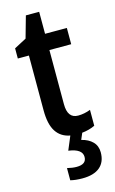

<svg xmlns="http://www.w3.org/2000/svg" viewBox="-135 -712 602 1004"><g transform="rotate(-15 165.5 -210.0)"><path d="M241 9 226 44Q264 53 286 75.5Q308 98 308 133Q308 185 275.5 212.5Q243 240 181 240Q144 240 116 233V167Q144 174 167 174Q220 174 220 134Q220 91 146 81L177 7Q127 -2 101.5 -41.5Q76 -81 76 -156V-453H16V-508L82 -543L115 -660H187V-541H305V-453H187V-160Q187 -83 244 -83Q277 -83 311 -96V-10Q280 5 241 9Z"/></g></svg>

Font: Noto Sans Display Medium Narrow
Style: Regular
Weight: 500
Width: 4
Designer: Monotype Design team
Foundry: Monotype Imaging Inc.
Version: Version 1.000